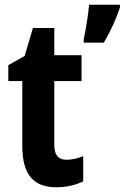

<svg xmlns="http://www.w3.org/2000/svg" viewBox="-20 -780 526 810"><path d="M486 -749V-760H356C353 -721 340 -645 333 -613V-600H418C445 -645 471 -702 486 -749ZM260 -106C226 -106 209 -126 209 -169V-438H324V-547H209V-662H119L84 -544L15 -505V-438H74V-165C74 -41 123 10 218 10C262 10 301 0 331 -15V-121C306 -111 282 -106 260 -106Z"/></svg>

Font: Noto Sans Armenian Condensed
Style: Regular
Weight: 400
Width: 3
Designer: Monotype Design Team
Foundry: Monotype Imaging Inc.
Version: Version 2.008